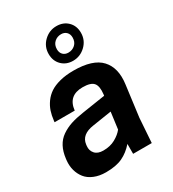

<svg xmlns="http://www.w3.org/2000/svg" viewBox="-193 -902 924 1023"><g transform="rotate(-30 269.0 -390.5)"><path d="M205.1 -685.1Q205.1 -731 237.8 -762.5Q270.5 -793.9 314.9 -793.9Q356.9 -793.9 384 -767.3Q411.1 -740.7 411.1 -698.2Q411.1 -652.3 378.2 -620.6Q345.2 -588.9 300.8 -588.9Q259.3 -588.9 232.2 -615.7Q205.1 -642.6 205.1 -685.1ZM359.9 -698.2Q359.9 -719.2 347.4 -731.7Q335 -744.1 314.9 -744.1Q290.5 -744.1 273.2 -728.3Q255.9 -712.4 255.9 -685.1Q255.9 -664.1 268.3 -651.6Q280.8 -639.2 300.8 -639.2Q325.2 -639.2 342.5 -655Q359.9 -670.9 359.9 -698.2ZM329.1 0V-61Q297.4 -24.4 257.8 -5.6Q218.3 13.2 155.8 13.2Q115.2 13.2 84 0.2Q52.7 -12.7 34.9 -35.2Q17.1 -57.6 9.3 -86.2Q1.5 -114.7 4.9 -147L5.9 -155.8Q10.7 -197.3 26.6 -227.3Q42.5 -257.3 69.8 -276.1Q97.2 -294.9 129.6 -305.7Q162.1 -316.4 207 -323.2L350.1 -345.2L351.1 -353Q356.9 -401.4 339.8 -421.6Q322.8 -441.9 272.9 -441.9Q184.1 -441.9 174.8 -355H50.8L51.8 -363.8Q55.2 -394.5 63.5 -419.7Q71.8 -444.8 88.6 -468.3Q105.5 -491.7 129.6 -507.8Q153.8 -523.9 190.7 -533.4Q227.5 -543 274.9 -543Q393.6 -543 442.6 -490Q491.7 -437 479 -341.8L454.1 -149.9L443.8 0ZM201.2 -94.2Q243.7 -94.2 274.9 -111.6Q306.2 -128.9 324.2 -151.9L337.9 -254.9L221.2 -236.8Q144 -225.6 137.2 -168L136.2 -159.2Q133.3 -132.3 149.9 -113.3Q166.5 -94.2 201.2 -94.2Z"/></g></svg>

Font: Cooper Hewitt
Style: Semibold Italic
Weight: 710
Designer: Village Type and Design LLC
Foundry: Cooper Hewitt Smithsonian Design Museum
Version: 1.000